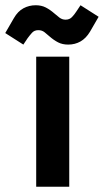

<svg xmlns="http://www.w3.org/2000/svg" viewBox="-68 -712 396 732"><path d="M70 0V-496H196V0ZM21 -542 -48 -586 -15 -643Q0 -669 21.5 -680.5Q43 -692 68 -692Q90 -692 106.5 -683.5Q123 -675 139 -661Q148 -653 158.5 -645Q169 -637 182 -637Q197 -637 206.5 -647Q216 -657 223 -668L239 -692L308 -648L275 -591Q260 -566 239 -554Q218 -542 192 -542Q170 -542 153.5 -550.5Q137 -559 121 -573Q112 -581 102 -589Q92 -597 78 -597Q63 -597 54 -587Q45 -577 37 -566Z"/></svg>

Font: Space 7353
Style: Regular
Weight: 400
Designer: Christine Claussen + Ruben Lyon  (Space 7353)
Version: Version 1.000;FEAKit 1.0